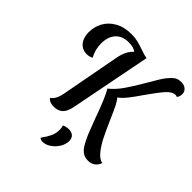

<svg xmlns="http://www.w3.org/2000/svg" viewBox="-248 -888 1308 1308"><g transform="rotate(45 406.5 -233.5)"><path d="M813 -659Q813 -633 799 -618Q792 -622 786 -622Q755 -624 720.5 -585.5Q686 -547 632 -469Q594 -413 566.5 -379Q539 -345 515 -329Q531 -312 546.5 -280.5Q562 -249 590 -185Q622 -112 645 -66Q668 -20 697.5 16.5Q727 53 759 60Q750 86 729.5 101.5Q709 117 679 117Q645 117 622.5 100Q600 83 581 47Q567 23 551 -16Q535 -55 511 -120Q485 -193 464.5 -242.5Q444 -292 425 -324Q468 -358 505.5 -412Q543 -466 592 -551Q610 -583 628.5 -613Q647 -643 661 -660Q684 -688 702.5 -700Q721 -712 750 -712Q779 -712 796 -696.5Q813 -681 813 -659ZM467 -660 353 -78Q343 -24 319 -1Q295 22 251 22Q231 22 215 15Q199 8 194 -4Q212 -16 223.5 -38Q235 -60 242 -100L320 -516Q335 -595 377 -630L375 -632Q363 -640 348.5 -645Q334 -650 304 -650Q244 -650 210.5 -613Q177 -576 177 -510Q177 -454 205 -402Q186 -390 160 -390Q115 -390 89 -422Q63 -454 63 -506Q63 -557 87 -602Q111 -647 160.5 -675Q210 -703 280 -703Q313 -703 339.5 -696.5Q366 -690 404 -677Q445 -662 466 -660ZM340 234Q367 197 380.5 168Q394 139 394 105Q394 84 388 68Q397 63 410.5 60Q424 57 436 57Q462 57 478 71Q494 85 494 113Q494 144 475.5 174.5Q457 205 427.5 225Q398 245 368 245Q350 245 340 234Z"/></g></svg>

Font: Sansita SW
Style: Italic
Weight: 400
Italic angle: -11°
Designer: Pablo Cosgaya
Foundry: Omnibus-Type
Version: Version 1.000